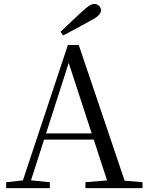

<svg xmlns="http://www.w3.org/2000/svg" viewBox="-20 -965 758 985"><path d="M290.5 -802Q319.9 -829.3 347.5 -855.9Q375.2 -882.5 400.8 -905.7Q424.4 -927 438.1 -935.9Q451.7 -944.8 463.4 -944.8Q478.1 -944.8 488.1 -935Q498.1 -925.2 498.1 -912.4Q498.1 -899.7 486.3 -887Q474.4 -874.4 443.1 -858.2Q409.6 -839.2 374.5 -820.5Q339.4 -801.8 304.1 -783.2ZM11.6 0V-30.1L110.1 -41.1H127.5L235.7 -30.1V0ZM84.4 0 328.3 -734.2H384.1L632.2 0H542.1L321.9 -674.6H342.1L338.3 -660.6L126.3 0ZM192.4 -248.8 195.9 -280.7H500.1L503.6 -248.8ZM418.3 0V-30.3L551.9 -41.3H580.7L711.1 -30.3V0Z"/></svg>

Font: Source Han Serif JP VF
Style: Regular
Weight: 250
Designer: Ryoko NISHIZUKA 西塚涼子 (kana & ideographs); Frank Grießhammer (Latin, Greek & Cyrillic); Wenlong ZHANG 张文龙 (bopomofo); San
Foundry: Adobe
Version: Version 2.001;hotconv 1.1.0;makeotfexe 2.6.0